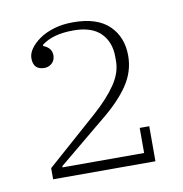

<svg xmlns="http://www.w3.org/2000/svg" viewBox="-53 -754 452 475"><g transform="rotate(-10 173.0 -517.0)"><path d="M44 -358 172 -471Q209 -504 228.5 -533Q248 -562 248 -591V-602Q248 -639 225.5 -661.5Q203 -684 157 -684Q105 -684 77 -662V-659Q98 -651 98 -632Q98 -620 90 -612.5Q82 -605 71 -605Q43 -605 43 -634Q43 -646 51.5 -658Q60 -670 75 -680.5Q90 -691 111.5 -697.5Q133 -704 160 -704Q220 -704 250 -675Q280 -646 280 -599Q280 -559 256.5 -524.5Q233 -490 188 -454L72 -358V-355H277V-418H301V-330H44Z"/></g></svg>

Font: IBM Plex Serif ExtLt
Style: Regular
Weight: 200
Designer: Mike Abbink, Paul van der Laan, Pieter van Rosmalen
Foundry: Bold Monday
Version: Version 3.001